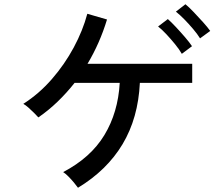

<svg xmlns="http://www.w3.org/2000/svg" viewBox="-20 -847 1040 906"><path d="M348 39Q341 29 328.5 14Q316 -1 302.5 -14.5Q289 -28 278 -35Q408 -103 472.5 -209.5Q537 -316 545 -456H332Q295 -409 252 -367.5Q209 -326 161 -293Q154 -301 141 -314Q128 -327 114.5 -339Q101 -351 90 -357Q164 -404 224.5 -473.5Q285 -543 328 -623Q371 -703 392 -782L485 -755Q451 -643 393 -546H887V-456H640Q632 -290 558.5 -167Q485 -44 348 39ZM838 -593Q826 -614 806 -638.5Q786 -663 765 -685.5Q744 -708 726 -722L772 -757Q787 -744 809.5 -720Q832 -696 853.5 -671Q875 -646 886 -629ZM924 -666Q911 -687 891 -710.5Q871 -734 849.5 -756Q828 -778 810 -792L855 -827Q871 -814 893.5 -790.5Q916 -767 938 -742.5Q960 -718 972 -701Z"/></svg>

Font: Zen Kaku Gothic New Medium
Style: Regular
Weight: 500
Designer: Yoshimichi Ohira
Foundry: Positype
Version: Version 1.002